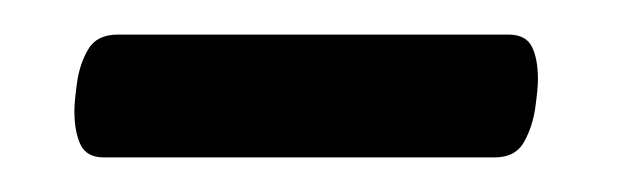

<svg xmlns="http://www.w3.org/2000/svg" viewBox="-20 -703 360 111"><path d="M274 -683Q284 -683 287.5 -676Q291 -669 291 -657Q291 -652 289.5 -641Q288 -630 283 -621Q278 -612 266 -612H40Q30 -612 26.5 -619.5Q23 -627 23 -639Q23 -644 24.5 -655Q26 -666 31 -674.5Q36 -683 48 -683Z"/></svg>

Font: Asap VF Beta
Style: Italic
Weight: 400
Italic angle: -6°
Designer: Pablo Cosgaya
Foundry: Pablo Cosgaya
Version: Version 1.007